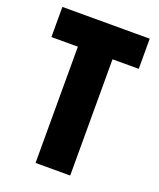

<svg xmlns="http://www.w3.org/2000/svg" viewBox="-134 -797 728 880"><g transform="rotate(20 230.0 -357.0)"><path d="M315 0H146V-567H17V-714H443V-567H315Z"/></g></svg>

Font: Noto Sans Thai Looped ExtraCondensed Black
Style: Regular
Weight: 900
Width: 2
Designer: Sasikarn Vongin, Ben Mitchell
Foundry: The Fontpad Ltd
Version: Version 1.001; ttfautohint (v1.8.4.7-5d5b)